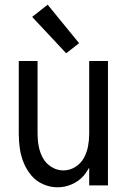

<svg xmlns="http://www.w3.org/2000/svg" viewBox="-20 -790 540 818"><path d="M225 8Q194 8 164 -5Q134 -18 113.5 -42.5Q93 -67 81 -96.5Q69 -126 64.5 -157Q60 -188 60 -220V-530H140V-220Q140 -193 145 -166.5Q150 -140 163 -116.5Q176 -93 199.5 -78.5Q223 -64 250 -64Q277 -64 300.5 -78.5Q324 -93 337 -116.5Q350 -140 355 -166.5Q360 -193 360 -220V-530H440V0H360V-76Q350 -58 337 -42Q316 -18 286.5 -5Q257 8 225 8ZM262 -563 117 -718 183 -770 317 -606Z"/></svg>

Font: Iosevka SS01
Style: Regular
Weight: 400
Monospace: yes
Designer: Belleve Invis
Foundry: Belleve Invis
Version: 2.3.3; ttfautohint (v1.8.3)